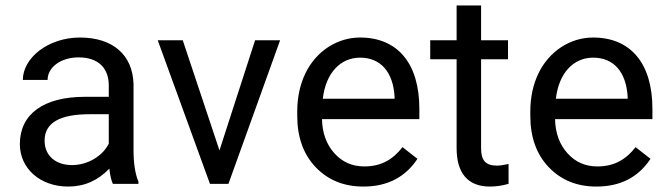

<svg xmlns="http://www.w3.org/2000/svg" viewBox="-20 -676 2455 706"><path d="M53 -146C53 -57 127 10 231 10C290 10 340 -12 382 -56C385 -29 390 -11 395 0H489V-8C477 -37 471 -75 471 -124V-367C468 -474 395 -538 274 -538C157 -538 64 -463 64 -382H155C155 -429 204 -465 269 -465C342 -465 380 -425 380 -362V-320H292C141 -320 53 -257 53 -146ZM144 -159C144 -224 199 -256 310 -256H380V-148C357 -101 301 -69 245 -69C185 -69 144 -103 144 -159Z M560 -528 752 0H820L1010 -528H918L787 -123L652 -528Z M1316 10C1404 10 1470 -24 1515 -92L1460 -135C1427 -92 1384 -64 1320 -64C1275 -64 1239 -80 1210 -112C1181 -144 1165 -186 1164 -238H1522V-276C1522 -444 1441 -538 1304 -538C1262 -538 1223 -526 1187 -503C1115 -456 1073 -371 1073 -266V-250C1073 -171 1096 -108 1141 -61C1186 -14 1244 10 1316 10ZM1304 -464C1380 -464 1426 -411 1431 -319V-313H1167C1178 -408 1232 -464 1304 -464Z M1562 -458H1659V-131C1659 -40 1700 10 1781 10C1803 10 1826 7 1850 0V-73C1832 -69 1818 -67 1807 -67C1764 -67 1749 -88 1749 -131V-458H1848V-528H1749V-656H1659V-528H1562Z M2173 10C2261 10 2327 -24 2372 -92L2317 -135C2284 -92 2241 -64 2177 -64C2132 -64 2096 -80 2067 -112C2038 -144 2022 -186 2021 -238H2379V-276C2379 -444 2298 -538 2161 -538C2119 -538 2080 -526 2044 -503C1972 -456 1930 -371 1930 -266V-250C1930 -171 1953 -108 1998 -61C2043 -14 2101 10 2173 10ZM2161 -464C2237 -464 2283 -411 2288 -319V-313H2024C2035 -408 2089 -464 2161 -464Z"/></svg>

Font: Noto Sans KR Regular
Style: Regular
Weight: 400
Designer: Ryoko NISHIZUKA  (kana & ideographs); Paul D. Hunt (Latin, Greek & Cyrillic); Wenlong ZHANG  (bopomofo); Sandoll Communi
Foundry: Adobe Systems Incorporated
Version: Version 1.004;PS 1.004;hotconv 1.0.82;makeotf.lib2.5.63406